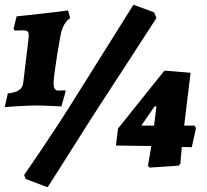

<svg xmlns="http://www.w3.org/2000/svg" viewBox="-34 -699 874 810"><path d="M626 -623 616 -647 529 -679 262 -253C179 -121 68 39 68 39L74 56L167 91C167 91 266 -64 356 -207C447 -346 626 -623 626 -623ZM228 -576C237 -599 247 -613 262 -623L253 -655C253 -655 190 -646 127 -640C100 -637 71 -633 36 -630L23 -577L29 -570C29 -570 48 -571 61 -571C81 -571 87 -567 87 -551C87 -546 87 -540 86 -533L64 -349C61 -323 41 -309 -1 -305L-14 -247C-14 -247 66 -254 119 -254C156 -254 225 -250 225 -250L243 -314L241 -318C241 -318 228 -317 212 -317C198 -317 192 -327 192 -349C192 -380 220 -556 228 -576ZM464 -157 455 -85 604 -83C598 -40 590 0 590 0L597 8L719 0L727 -8C727 -8 729 -40 733 -79L775 -78L793 -159L786 -169H743L770 -392L664 -401L658 -399ZM562 -169 618 -250H626L616 -169Z"/></svg>

Font: Alegreya SC Black
Style: Italic
Weight: 900
Italic angle: -7°
Designer: Juan Pablo del Peral
Foundry: Huerta Tipografica
Version: Version 2.007;PS 002.007;hotconv 1.0.88;makeotf.lib2.5.64775